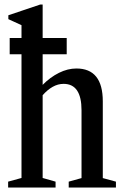

<svg xmlns="http://www.w3.org/2000/svg" viewBox="-20 -842 550 862"><path d="M16.5 0V-26.5L76.5 -43V-598.5H23.5V-671.5H76.5V-729L17.5 -756V-773.5L160 -821.5H171.5V-671.5H279.5V-598.5H171.5V-461Q205.5 -495.5 244.8 -515Q284 -534.5 323 -534.5Q441.5 -534.5 441.5 -387V-42.5L500.5 -26.5V0H288.5V-26.5L346 -42.5V-347Q346 -465.5 265.5 -465.5Q240 -465.5 216.2 -452Q192.5 -438.5 171.5 -414.5V-43L229.5 -26.5V0Z"/></svg>

Font: Libre Caslon Condensed Medium
Style: Regular
Weight: 500
Designer: Pablo Impallari, Rodrigo Fuenzalida, Katja Schimmel, Ertekin Erdin
Foundry: Pablo Impallari, Rodrigo Fuenzalida
Version: Version 2.000; ttfautohint (v1.8.4.7-5d5b);gftools[0.9.33]